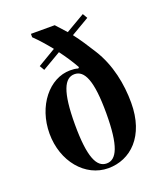

<svg xmlns="http://www.w3.org/2000/svg" viewBox="-135 -807 780 910"><g transform="rotate(-20 255.0 -352.0)"><path d="M48 -237C48 -97 139 12 255 12C367 12 462 -74 462 -243C462 -337 442 -440 388 -526C361 -569 339 -603 312 -638L404 -692L390 -716L294 -660L247 -712H127V-695C154 -669 180 -639 205 -608L114 -554L128 -530L222 -585C246 -553 268 -520 287 -486L282 -481C268 -485 258 -486 242 -486C137 -486 48 -377 48 -237ZM176 -237C176 -403 205 -462 255 -462C305 -462 334 -403 334 -237C334 -71 305 -12 255 -12C205 -12 176 -71 176 -237Z"/></g></svg>

Font: Old Standard
Style: Bold
Weight: 700
Designer: Alexey Kryukov <alexios@thessalonica.org.ru>
Version: Version 2.0.2